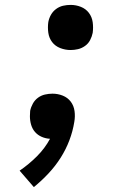

<svg xmlns="http://www.w3.org/2000/svg" viewBox="-20 -558 540 783"><path d="M268 -354Q246 -354 225.5 -362Q205 -370 192.5 -386.5Q180 -403 177 -424.5Q174 -446 177 -468Q180 -484 188 -498Q196 -512 209 -521.5Q222 -531 237 -534.5Q252 -538 268 -538Q290 -538 310 -530Q330 -522 342.5 -505.5Q355 -489 358 -467.5Q361 -446 358 -424Q355 -409 347.5 -394.5Q340 -380 326.5 -370.5Q313 -361 298 -357.5Q283 -354 268 -354ZM118 205 60 138Q98 112 130.5 79.5Q163 47 184 8Q166 7 150 0Q134 -7 123 -19.5Q112 -32 107 -49Q102 -66 102 -84Q102 -90 102.5 -95.5Q103 -101 103 -106Q106 -121 114 -135.5Q122 -150 135 -159.5Q148 -169 163.5 -172.5Q179 -176 194 -176Q216 -176 236 -168Q256 -160 268.5 -143.5Q281 -127 284 -105Q287 -83 283 -61Q277 -23 263 14Q249 51 227.5 85Q206 119 178 149Q150 179 118 205Z"/></svg>

Font: Iosevka Curly Slab SmBdObl
Style: Regular
Weight: 600
Italic angle: -9°
Monospace: yes
Designer: Belleve Invis
Foundry: Belleve Invis
Version: Version 11.0.0; ttfautohint (v1.8.3)